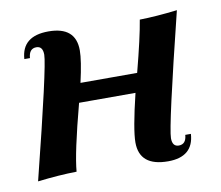

<svg xmlns="http://www.w3.org/2000/svg" viewBox="-63 -572 757 658"><g transform="rotate(-10 316.0 -243.0)"><path d="M205.6 -238.8Q161.1 -70.8 156.2 -7.8Q94.2 -6.8 20.5 2Q116.7 -381.8 116.7 -421.9Q116.7 -451.7 94.2 -451.7Q68.8 -451.7 66.4 -418.9H46.9Q51.8 -498 144.5 -498Q239.3 -498 239.3 -415.5Q239.3 -380.4 222.2 -305.2H419.4Q450.2 -422.9 460 -483.4Q517.1 -484.4 590.8 -493.2Q494.6 -104.5 494.6 -64.5Q494.6 -35.2 517.1 -35.2Q542.5 -35.2 544.9 -67.4H564.5Q559.6 11.7 471.7 11.7Q372.1 11.7 372.1 -71.3Q372.1 -115.7 401.9 -238.8Z"/></g></svg>

Font: Munson
Style: Bold Italic
Weight: 700
Italic angle: -12°
Designer: Paul James MIller
Foundry: High-Logic / Made with FontCreator
Version: Version 2.10;May 5, 2019;FontCreator 11.5.0.2430 64-bit